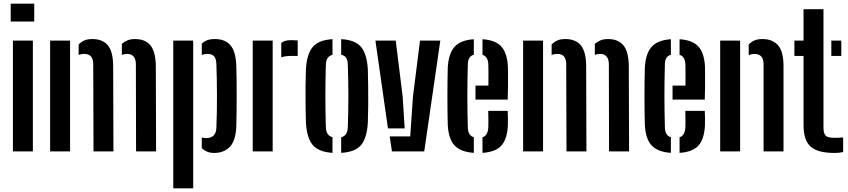

<svg xmlns="http://www.w3.org/2000/svg" viewBox="-20 -820 4596 1040"><path d="M38 -703.5V-800H165.5V-703.5ZM50 0V-600H158V0Z M717 0 716 -473.5Q714.5 -528 667.5 -528Q652.5 -528 640 -522.5V-582.5Q653.5 -594.5 670.8 -601.5Q688 -608.5 711.5 -608.5Q766 -608.5 794.2 -575.2Q822.5 -542 824 -464.5L825.5 0ZM486.5 0 485 -473.5Q484.5 -528 436.5 -528Q420 -528 406 -522.5V-579Q419.5 -593 436.5 -600.8Q453.5 -608.5 480.5 -608.5Q535 -608.5 563.5 -575.2Q592 -542 593 -464.5L594.5 0ZM251.5 0V-600H359.5V0Z M1073 -75.5Q1083.5 -72 1096.5 -72Q1149.5 -72 1152 -126.5Q1155.5 -210.5 1155.2 -303.5Q1155 -396.5 1152 -473.5Q1151 -502 1139.8 -515Q1128.5 -528 1103.5 -528Q1087 -528 1073 -522.5V-583Q1085.5 -595.5 1102 -602Q1118.5 -608.5 1144 -608.5Q1199 -608.5 1228 -575.2Q1257 -542 1260 -464.5Q1261 -435.5 1261.5 -393Q1262 -350.5 1262 -303.2Q1262 -256 1261.5 -211.8Q1261 -167.5 1260 -135.5Q1257 -58.5 1225.2 -25Q1193.5 8.5 1138.5 8.5Q1099.5 8.5 1073 -18ZM918.5 200V-600H1026.5V200Z M1503.5 -509.5V-587.5Q1522 -602.5 1555.5 -602.5Q1566 -602.5 1576.2 -601.8Q1586.5 -601 1592.5 -601V-517H1556.5Q1524.5 -517 1503.5 -509.5ZM1349 0V-600H1457V0Z M1637 -157Q1636 -195 1635.2 -247Q1634.5 -299 1635 -351.2Q1635.5 -403.5 1637 -443.5Q1641.5 -526 1673 -564.5Q1704.5 -603 1781 -608V-523Q1746.5 -514.5 1745 -469.5Q1742.5 -381.5 1742.5 -299.8Q1742.5 -218 1745 -131Q1746.5 -85.5 1781 -77V8Q1705 3 1673.2 -35.5Q1641.5 -74 1637 -157ZM1828 8V-76.5Q1862.5 -84.5 1864 -131Q1867 -219 1867 -300.2Q1867 -381.5 1864 -469.5Q1863.5 -493.5 1855.2 -506.5Q1847 -519.5 1828 -523.5V-608Q1905.5 -603.5 1936.8 -564.5Q1968 -525.5 1972.5 -443.5Q1973.5 -405 1974.2 -353.2Q1975 -301.5 1974.5 -249.2Q1974 -197 1972.5 -157Q1968 -74.5 1936.8 -35.5Q1905.5 3.5 1828 8Z M2013.5 -600H2123.5L2161 -298L2172 -124.5H2081.5ZM2091 -81H2202L2217 -298L2255 -600H2365L2278 0H2103Z M2405.5 -141.5Q2404.5 -170 2404 -211.2Q2403.5 -252.5 2403.5 -298Q2403.5 -343.5 2404 -385.2Q2404.5 -427 2405.5 -457Q2410.5 -532 2443.2 -567.5Q2476 -603 2546.5 -607.5V-523.5Q2515 -515 2514 -473Q2511.5 -383.5 2511.5 -301.2Q2511.5 -219 2514 -130.5Q2515 -85 2546.5 -77V8Q2475 3 2442.2 -32.2Q2409.5 -67.5 2405.5 -141.5ZM2555.5 -280.5V-356.5H2625.5Q2626 -396.5 2625.8 -428.5Q2625.5 -460.5 2625 -473Q2622.5 -514.5 2593.5 -523V-607.5Q2663 -603 2695 -568.5Q2727 -534 2731 -461Q2731.5 -448 2731.8 -419.2Q2732 -390.5 2731.8 -354Q2731.5 -317.5 2730 -280.5ZM2593.5 8V-76.5Q2622.5 -85 2625 -130.5Q2625.5 -146 2625.5 -168.8Q2625.5 -191.5 2624.5 -219.5H2730Q2731 -205.5 2731.2 -182.5Q2731.5 -159.5 2731 -141.5Q2727.5 -66.5 2695.8 -31.5Q2664 3.5 2593.5 8Z M3279 0 3278 -473.5Q3276.5 -528 3229.5 -528Q3214.5 -528 3202 -522.5V-582.5Q3215.5 -594.5 3232.8 -601.5Q3250 -608.5 3273.5 -608.5Q3328 -608.5 3356.2 -575.2Q3384.5 -542 3386 -464.5L3387.5 0ZM3048.5 0 3047 -473.5Q3046.5 -528 2998.5 -528Q2982 -528 2968 -522.5V-579Q2981.5 -593 2998.5 -600.8Q3015.5 -608.5 3042.5 -608.5Q3097 -608.5 3125.5 -575.2Q3154 -542 3155 -464.5L3156.5 0ZM2813.5 0V-600H2921.5V0Z M3473 -141.5Q3472 -170 3471.5 -211.2Q3471 -252.5 3471 -298Q3471 -343.5 3471.5 -385.2Q3472 -427 3473 -457Q3478 -532 3510.8 -567.5Q3543.5 -603 3614 -607.5V-523.5Q3582.5 -515 3581.5 -473Q3579 -383.5 3579 -301.2Q3579 -219 3581.5 -130.5Q3582.5 -85 3614 -77V8Q3542.5 3 3509.8 -32.2Q3477 -67.5 3473 -141.5ZM3623 -280.5V-356.5H3693Q3693.5 -396.5 3693.2 -428.5Q3693 -460.5 3692.5 -473Q3690 -514.5 3661 -523V-607.5Q3730.5 -603 3762.5 -568.5Q3794.5 -534 3798.5 -461Q3799 -448 3799.2 -419.2Q3799.5 -390.5 3799.2 -354Q3799 -317.5 3797.5 -280.5ZM3661 8V-76.5Q3690 -85 3692.5 -130.5Q3693 -146 3693 -168.8Q3693 -191.5 3692 -219.5H3797.5Q3798.5 -205.5 3798.8 -182.5Q3799 -159.5 3798.5 -141.5Q3795 -66.5 3763.2 -31.5Q3731.5 3.5 3661 8Z M4116 0V-473.5Q4115.5 -528 4066 -528Q4051 -528 4035.5 -521.5V-578.5Q4049 -593 4066.2 -600.8Q4083.5 -608.5 4110 -608.5Q4164.5 -608.5 4194 -575.2Q4223.5 -542 4224 -464.5V0ZM3881 0V-600H3989V0Z M4283 -517V-600H4332.5V-770H4440.5V-129.5Q4440.5 -98 4451.8 -85.8Q4463 -73.5 4501.5 -73.5Q4514 -73.5 4524 -74Q4534 -74.5 4547 -75.5V3.5Q4528 8.5 4501 8.5Q4408.5 8.5 4370.5 -26.2Q4332.5 -61 4332.5 -141.5V-517ZM4483 -517V-600H4537V-517Z"/></svg>

Font: Big Shoulders Stencil Display
Style: Bold
Weight: 700
Designer: Patric King
Foundry: XO Type Co
Version: Version 1.000